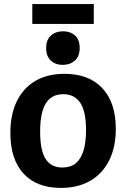

<svg xmlns="http://www.w3.org/2000/svg" viewBox="-20 -907 617 939"><path d="M295.7 -546Q414.3 -546 480.3 -476Q546.3 -406 546.3 -276.7Q546.3 -187.3 514 -122.7Q481.7 -58 421.7 -23Q361.7 12 277.7 12Q159.7 12 95.2 -57.8Q30.7 -127.7 30.7 -257Q30.7 -347.3 62.2 -411.8Q93.7 -476.3 152.8 -511.2Q212 -546 295.7 -546ZM289 -446.3Q232 -446.3 204.2 -401.5Q176.3 -356.7 176.3 -263.7Q176.3 -171.3 203.2 -129.5Q230 -87.7 285 -87.7Q324.7 -87.7 350 -108Q375.3 -128.3 388 -169.2Q400.7 -210 400.7 -270.3Q400.7 -361.3 372.8 -403.8Q345 -446.3 289 -446.3ZM438.7 -887V-790H138V-887ZM287.3 -589.7Q251 -589.7 228.3 -611Q205.7 -632.3 205.7 -671.3Q205.7 -712.7 229.2 -733.3Q252.7 -754 288.3 -754Q323.7 -754 346.7 -733.7Q369.7 -713.3 369.7 -672Q369.7 -631.3 346 -610.5Q322.3 -589.7 287.3 -589.7Z"/></svg>

Font: Bitter Thin
Style: Regular
Weight: 100
Designer: Sol Matas, and Bitter project Authors
Foundry: Sol Matas
Version: Version 2.002